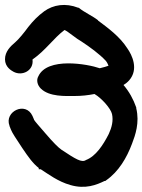

<svg xmlns="http://www.w3.org/2000/svg" viewBox="-25 -705 570 768"><path d="M-5 -468C-5 -437 20 -423 29 -418C64 -399 111 -423 105 -467C158 -504 189 -552 233 -585C236 -584 239 -582 244 -579L270 -560C279 -553 289 -546 301 -539C333 -518 373 -489 398 -462C403 -456 407 -448 409 -442C404 -440 387 -435 374 -432C326 -449 163 -478 128 -399C120 -385 124 -365 138 -351C172 -317 238 -321 273 -321C302 -321 327 -324 353 -329C382 -312 418 -271 423 -249C429 -222 422 -195 410 -169C387 -124 358 -80 319 -65C302 -53 277 -69 221 -106C209 -114 187 -136 158 -170C133 -199 115 -219 111 -226V-227L105 -241C78 -301 -9 -259 13 -202V-201L19 -186C24 -173 39 -151 64 -113C89 -76 106 -52 130 -33V-28H138C169 -8 207 21 256 35C317 53 362 34 393 19H396L400 16C450 -19 482 -74 503 -130C516 -164 534 -214 520 -272V-275C508 -309 492 -338 469 -365C476 -369 485 -376 492 -384C530 -428 504 -484 484 -512C454 -559 407 -593 367 -623V-624C346 -641 313 -655 290 -674H288C237 -694 188 -686 152 -660C126 -641 107 -621 88 -597C72 -575 50 -548 36 -536C17 -520 -5 -499 -5 -468Z"/></svg>

Font: Stray Cat
Style: ExBlkExt
Weight: 1000
Version: Version 1.0